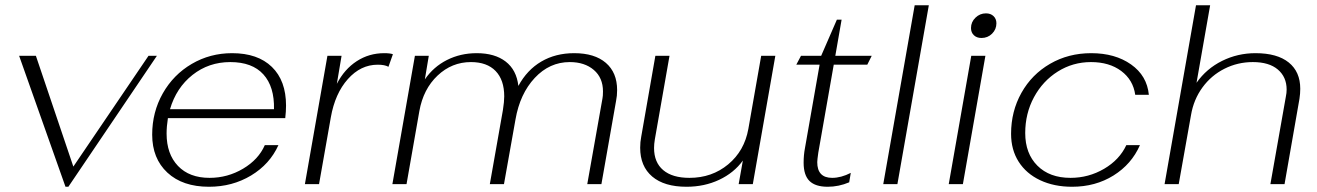

<svg xmlns="http://www.w3.org/2000/svg" viewBox="-20 -703 5027 733"><path d="M53 -490H117L260 -67L547 -490H579L241 10H230Z M1072 -300Q1072 -278 1069 -252H621Q616 -220 616 -193Q616 -115 659.5 -69.5Q703 -24 780 -24Q849 -24 908 -59Q967 -94 991 -149H1043Q1010 -76 938.5 -33Q867 10 778 10Q677 10 619 -44Q561 -98 561 -189Q561 -275 601.5 -346.5Q642 -418 712 -459Q782 -500 866 -500Q964 -500 1018 -447.5Q1072 -395 1072 -300ZM1026 -286Q1028 -372 985.5 -419Q943 -466 859 -466Q777 -466 715 -417Q653 -368 629 -286Z M1230 -490H1284L1266 -383Q1295 -439 1342 -469.5Q1389 -500 1447 -500Q1469 -500 1480 -496L1463 -448Q1449 -456 1422 -456Q1357 -456 1308 -401Q1259 -346 1243 -255L1198 0H1144Z M1564 -490H1617L1602 -400Q1635 -448 1686.5 -474Q1738 -500 1800 -500Q1869 -500 1910.5 -468Q1952 -436 1959 -375Q1992 -436 2046.5 -468Q2101 -500 2172 -500Q2250 -500 2293 -463Q2336 -426 2336 -359Q2336 -337 2332 -318L2276 0H2222L2280 -327Q2282 -336 2282 -354Q2282 -406 2247 -436Q2212 -466 2155 -466Q2078 -466 2021.5 -405.5Q1965 -345 1948 -247L1904 0H1850L1900 -283Q1905 -315 1905 -335Q1905 -398 1872 -432Q1839 -466 1778 -466Q1705 -466 1650.5 -414.5Q1596 -363 1581 -279L1532 0H1478Z M2424 -139Q2424 -161 2428 -181L2482 -490H2536L2480 -171Q2477 -153 2477 -138Q2477 -83 2512 -53.5Q2547 -24 2612 -24Q2698 -24 2760 -75.5Q2822 -127 2837 -211L2886 -490H2940L2854 0H2800L2816 -90Q2782 -43 2725.5 -16.5Q2669 10 2601 10Q2516 10 2470 -29Q2424 -68 2424 -139Z M3048 -82Q3048 -111 3053 -137L3109 -456H3020L3038 -490H3115L3175 -628H3193L3169 -490H3308L3291 -456H3163L3104 -120Q3100 -92 3100 -84Q3100 -24 3157 -24Q3191 -24 3228 -43L3222 -7Q3182 10 3140 10Q3093 10 3070.5 -12Q3048 -34 3048 -82Z M3472 -683H3526L3406 0H3352Z M3687 -596Q3687 -619 3704 -635.5Q3721 -652 3744 -652Q3762 -652 3773 -641.5Q3784 -631 3784 -614Q3784 -591 3767.5 -574.5Q3751 -558 3727 -558Q3709 -558 3698 -568.5Q3687 -579 3687 -596ZM3688 -490H3742L3656 0H3602Z M3840 -192Q3840 -278 3879.5 -348.5Q3919 -419 3989 -459.5Q4059 -500 4146 -500Q4237 -500 4298 -457Q4359 -414 4366 -341H4314Q4306 -398 4260.5 -432Q4215 -466 4145 -466Q4076 -466 4018.5 -430Q3961 -394 3927.5 -332Q3894 -270 3894 -195Q3894 -117 3940.5 -70.5Q3987 -24 4067 -24Q4136 -24 4195 -58.5Q4254 -93 4280 -149H4332Q4300 -76 4231 -33Q4162 10 4073 10Q4004 10 3951 -15Q3898 -40 3869 -85.5Q3840 -131 3840 -192Z M4546 -683H4600L4548 -387Q4586 -441 4645.5 -470.5Q4705 -500 4773 -500Q4856 -500 4900 -464.5Q4944 -429 4944 -364Q4944 -346 4941 -326L4884 0H4830L4889 -334Q4892 -348 4892 -361Q4892 -409 4858.5 -437.5Q4825 -466 4763 -466Q4705 -466 4654.5 -440.5Q4604 -415 4570.5 -369Q4537 -323 4527 -264L4480 0H4426Z"/></svg>

Font: Fahkwang ExtraLight
Style: Italic
Weight: 275
Italic angle: -10°
Designer: Suppakit Chalermlarp | Katatrad Co.,Ltd.
Foundry: Cadson Demak Co.,Ltd.
Version: Version 1.000; ttfautohint (v1.6)